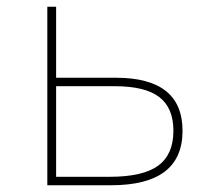

<svg xmlns="http://www.w3.org/2000/svg" viewBox="-20 -548 640 568"><path d="M120 0V-528H146V-318H323Q520 -318 520 -161Q520 0 309 0ZM146 -25H305Q403 -25 448 -58Q493 -91 493 -161Q493 -229 451 -261Q409 -293 319 -293H146Z"/></svg>

Font: Noto Sans Mono Thin
Style: Regular
Weight: 100
Designer: Monotype Design Team
Foundry: Monotype Imaging Inc.
Version: Version 2.014